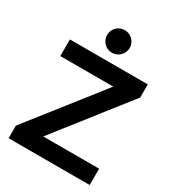

<svg xmlns="http://www.w3.org/2000/svg" viewBox="-212 -1020 1033 1140"><g transform="rotate(30 305.0 -450.5)"><path d="M304 -746C347 -746 382 -781 382 -824C382 -867 347 -901 304 -901C261 -901 227 -867 227 -824C227 -781 261 -746 304 -746ZM27 0H583V-112H200L583 -600V-690H49V-576H412L27 -86Z"/></g></svg>

Font: FREAK Grotesk
Style: Bold
Weight: 700
Designer: La Scuola Open Source
Foundry: La Scuola Open Source
Version: Version 1.000;PS 1.0;hotconv 1.0.72;makeotf.lib2.5.5900